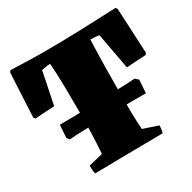

<svg xmlns="http://www.w3.org/2000/svg" viewBox="-152 -822 974 976"><g transform="rotate(-30 335.5 -333.5)"><path d="M136 5Q133 -7 132 -19Q131 -31 131 -43L215 -64Q219 -120 221 -177.5Q223 -235 223 -290Q223 -364 222 -445Q221 -526 216 -592Q206 -592 189.5 -589.5Q173 -587 165 -585L126 -395Q98 -394 69.5 -392Q41 -390 12 -388L5 -397L18 -655L25 -665Q57 -664 110 -662Q163 -660 218 -660Q325 -660 432 -663.5Q539 -667 646 -672L653 -662L666 -397L659 -388Q631 -387 602.5 -385Q574 -383 545 -381L506 -592Q499 -594 482 -595.5Q465 -597 455 -597Q452 -524 450.5 -434Q449 -344 449 -255Q449 -204 450 -163Q451 -122 454 -72L541 -43Q541 -21 535 0Q435 1 335.5 2Q236 3 136 5ZM111 -209 99 -224 104 -299Q122 -299 158 -299.5Q194 -300 239.5 -301Q285 -302 333.5 -303.5Q382 -305 426.5 -306.5Q471 -308 504 -309.5Q537 -311 550 -312L568 -296L563 -219Q551 -219 511.5 -219Q472 -219 418 -218.5Q364 -218 305.5 -216.5Q247 -215 195 -213.5Q143 -212 111 -209Z"/></g></svg>

Font: Labrada Black
Style: Regular
Weight: 900
Designer: Mercedes Jáuregui
Foundry: Omnibus-Type Team
Version: Version 1.000; ttfautohint (v1.8.4.7-5d5b)